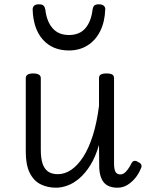

<svg xmlns="http://www.w3.org/2000/svg" viewBox="-20 -857 687 894"><path d="M241 17Q201 17 169 1Q137 -15 118.5 -52Q100 -89 100 -150V-493Q100 -504 108.5 -509.5Q117 -515 134 -515Q152 -515 161 -509.5Q170 -504 170 -493V-159Q170 -121 178 -96Q186 -71 203.5 -58.5Q221 -46 249 -46Q282 -46 312 -66.5Q342 -87 367.5 -126.5Q393 -166 412 -225.5Q431 -285 441 -364V-493Q441 -505 449.5 -510Q458 -515 476 -515Q494 -515 502.5 -510Q511 -505 511 -493V-97Q511 -79 513.5 -68Q516 -57 522.5 -51Q529 -45 540 -45Q550 -45 558 -50.5Q566 -56 575 -68Q584 -80 593 -98Q598 -107 606 -108Q614 -109 624 -102Q634 -98 637.5 -90.5Q641 -83 637 -75Q626 -47 608.5 -26.5Q591 -6 571 5.5Q551 17 527 17Q506 17 490 11Q474 5 463.5 -7.5Q453 -20 447.5 -39.5Q442 -59 442 -84L441 -182Q424 -125 400.5 -87.5Q377 -50 349.5 -26.5Q322 -3 294 7Q266 17 241 17ZM301 -622Q225 -622 180 -672Q135 -722 132 -813Q132 -823 138.5 -830Q145 -837 161 -837Q177 -837 183 -830.5Q189 -824 191 -813Q197 -758 224.5 -726Q252 -694 301 -694Q351 -694 378 -726Q405 -758 411 -813Q413 -825 419 -831Q425 -837 440 -837Q456 -837 463.5 -830Q471 -823 470 -813Q468 -755 446.5 -712Q425 -669 387.5 -645.5Q350 -622 301 -622Z"/></svg>

Font: Playwrite GB S Light
Style: Regular
Weight: 300
Designer: Veronika Burian, José Scaglione
Foundry: TypeTogether
Version: Version 1.002